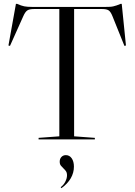

<svg xmlns="http://www.w3.org/2000/svg" viewBox="-20 -726 705 1000"><path d="M157 -679Q133 -679 122 -671.5Q111 -664 101 -641L32 -487L24 -489L63 -706H69Q91 -696 106.5 -693Q122 -690 146 -690H531Q543 -690 552.5 -690.5Q562 -691 570.5 -693Q579 -695 588 -698Q597 -701 608 -706H614L636 -489L628 -487L566 -641Q557 -664 546.5 -671.5Q536 -679 512 -679H366V-16L474 -8V0H181V-8L289 -16V-679ZM296 249Q311 238 320 220.5Q329 203 329 187Q329 173 323 165Q317 157 310 150.5Q303 144 297 136.5Q291 129 291 116Q291 101 300 91.5Q309 82 323 82Q342 82 353.5 98.5Q365 115 365 142Q365 174 348.5 202.5Q332 231 300 254Z"/></svg>

Font: Libre Caslon Display
Style: Regular
Weight: 400
Designer: Pablo Impallari, Rodrigo Fuenzalida
Foundry: Pablo Impallari, Rodrigo Fuenzalida
Version: Version 1.002; ttfautohint (v1.5)